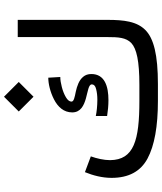

<svg xmlns="http://www.w3.org/2000/svg" viewBox="52 -830 778 921"><g transform="rotate(-90 440.5 -369.0)"><path d="M366.7 -667.5 437.5 -596.7 508.3 -667.5 437.5 -738.3ZM417.5 -88.9C229 -88.9 134.3 -114.7 133.3 -229.5C133.3 -258.8 141.1 -293 151.4 -321.8L75.7 -350.1C59.6 -310.5 48.3 -267.1 48.3 -222.2C48.3 -140.6 79.1 -83 141.1 -49.8C203.1 -16.6 294.9 0 417.5 0H498C638.7 0 717.3 -20 757.8 -60.5C798.3 -101.1 806.2 -161.6 806.2 -242.2V-672.4H723.6V-240.7C723.6 -191.4 721.7 -152.8 694.8 -127.4C667.5 -102.1 608.4 -88.9 494.6 -88.9ZM345.2 -243.7C370.1 -239.7 396 -237.3 421.4 -237.3C486.8 -237.3 546.4 -254.9 546.4 -319.3C546.4 -335 542 -348.1 533.2 -358.4C517.1 -378.4 488.3 -388.2 461.4 -394C434.6 -399.4 414.1 -403.3 414.1 -414.6C414.1 -423.8 420.9 -433.1 435.1 -441.4C449.2 -449.7 465.3 -456.1 483.9 -460.9C502.4 -465.8 518.6 -468.3 532.2 -468.3L528.8 -525.9C501 -525.9 460.9 -517.1 424.8 -498.5C388.7 -480 362.3 -451.7 362.3 -411.1C362.3 -330.1 496.6 -348.1 496.6 -317.4C496.6 -307.1 489.3 -299.8 474.1 -296.4C459 -292.5 442.4 -290.5 423.3 -290.5C394 -290.5 363.3 -293.9 345.2 -297.9Z"/></g></svg>

Font: Vazirmatn
Style: Regular
Weight: 400
Designer: Saber Rastikerdar
Foundry: Saber Rastikerdar
Version: Version 33.003